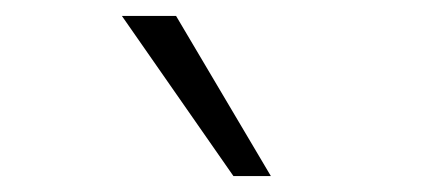

<svg xmlns="http://www.w3.org/2000/svg" viewBox="-20 -771 540 241"><path d="M273 -550 133 -751H201L320 -550Z"/></svg>

Font: Nunito Sans Light
Style: Italic
Weight: 300
Italic angle: -9°
Designer: Vernon Adams
Foundry: Vernon Adams
Version: Version 3.006; ttfautohint (v1.8.3)